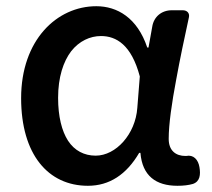

<svg xmlns="http://www.w3.org/2000/svg" viewBox="-20 -584 682 618"><path d="M547 -327C559 -393 574 -464 588 -528C591 -541 583 -551 568 -551H536H533C500 -551 475 -530 470 -498L458 -431H454C422 -527 357 -564 290 -564C163 -564 48 -455 48 -268C48 -87 135 14 263 14C332 14 387 -22 428 -92H432C438 -18 482 14 551 14C571 14 587 12 601 8C624 0 626 -22 622 -46C618 -70 603 -87 579 -82C578 -82 578 -82 577 -82C546 -82 523 -99 523 -137C523 -184 533 -253 547 -327ZM199 -131C179 -162 167 -209 167 -269C167 -336 184 -386 209 -419C235 -452 270 -468 305 -468C354 -468 403 -440 430 -338L422 -237C416 -152 353 -83 288 -83C251 -83 220 -99 199 -131Z"/></svg>

Font: GenSenRounded2 TW M
Style: Regular
Weight: 500
Version: Version 2.100;PS 2.1;hotconv 16.6.51;makeotf.lib2.5.65220 DE